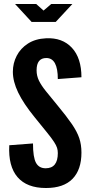

<svg xmlns="http://www.w3.org/2000/svg" viewBox="-20 -935 440 963"><path d="M210.5 8Q299 8 343.8 -38Q388.5 -84 388.5 -169.5Q388.5 -209.5 377.5 -242.2Q366.5 -275 340.2 -313.2Q314 -351.5 268 -407Q233.5 -449 210.2 -477.8Q187 -506.5 175.2 -530.8Q163.5 -555 163.5 -582.5Q163.5 -644 212.5 -644Q270 -644 270 -538.5L388.5 -547.5Q388.5 -644 340.5 -695.5Q292.5 -747 211 -743Q157.5 -740.5 120.2 -716.5Q83 -692.5 63.8 -655.2Q44.5 -618 44.5 -575Q44.5 -526.5 71 -471.2Q97.5 -416 154.5 -346Q193.5 -298 216.8 -269.2Q240 -240.5 251.2 -223Q262.5 -205.5 266.2 -193.5Q270 -181.5 270 -167Q270 -91 209 -91Q175.5 -91 160.5 -118.5Q145.5 -146 145.5 -215.5L26.5 -206.5Q21 -101 68 -46.5Q115 8 210.5 8ZM138.5 -825H259.5L343 -915H237L198.5 -882L161.5 -915H55.5Z"/></svg>

Font: League Gothic SemiExpanded
Style: Regular
Weight: 400
Width: 6
Designer: The League of Moveable Type
Version: Version 1.600; ttfautohint (v1.8.3)